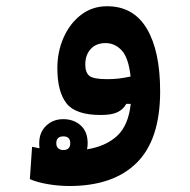

<svg xmlns="http://www.w3.org/2000/svg" viewBox="-20 -374 626 631"><path d="M208 237.3Q173.3 237.3 138.4 231.4Q103.5 225.6 78.1 214.8L85.4 108.4Q99.1 111.3 109.9 113.3Q108.9 105.5 108.9 96.7Q108.9 61 131.6 39.3Q154.3 17.6 188 17.6Q222.2 17.6 245.1 38.1Q268.1 58.6 268.1 96.7Q268.1 106.9 266.1 116.7Q327.6 106.9 364.7 72.8Q401.9 38.6 409.7 -32.7H395Q385.7 -15.1 366.7 -5.6Q347.7 3.9 311 3.9Q228 3.9 198.2 -34.7Q168.5 -73.2 168.5 -149.9Q168.5 -204.1 189 -250.5Q209.5 -296.9 246.3 -325.2Q283.2 -353.5 332 -353.5Q418.5 -353.5 462.4 -280Q506.3 -206.5 506.3 -73.7Q506.3 84.5 429.4 160.9Q352.5 237.3 208 237.3ZM409.2 -122.6Q402.3 -184.6 379.9 -208.5Q357.4 -232.4 327.1 -232.4Q295.9 -232.4 278.1 -212.9Q260.3 -193.4 260.3 -162.1Q260.3 -135.3 273.9 -124.5Q287.6 -113.8 332.5 -113.8Q353.5 -113.8 371.3 -116Q389.2 -118.2 409.2 -122.6ZM188 119.1Q210.9 119.1 210.9 96.7Q210.9 74.2 188.5 74.2Q165 74.2 165 96.7Q165 108.4 171.9 113.8Q178.7 119.1 188 119.1Z"/></svg>

Font: Cascadia Mono PL SemiBold
Style: Regular
Weight: 600
Monospace: yes
Designer: Aaron Bell
Foundry: Saja Typeworks
Version: Version 2404.023; ttfautohint (v1.8.4)